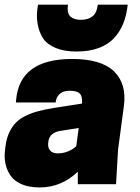

<svg xmlns="http://www.w3.org/2000/svg" viewBox="-27 -800 606 834"><path d="M138.2 -779.8H268.1Q263.2 -742.2 279.1 -728Q294.9 -713.9 324.2 -713.9Q354 -713.9 373.5 -728Q393.1 -742.2 397.9 -779.8H527.8Q522.9 -734.4 508.5 -698.2Q494.1 -662.1 468.3 -634.3Q442.4 -606.4 401.4 -591.3Q360.4 -576.2 306.2 -576.2Q252 -576.2 214.8 -591.6Q177.7 -606.9 159.9 -634Q142.1 -661.1 136 -698.5Q129.9 -735.8 138.2 -779.8ZM311 0V-54.2Q239.7 14.2 145 14.2Q100.1 14.2 67.6 0.5Q35.2 -13.2 18.8 -37.1Q2.4 -61 -3.4 -89.6Q-9.3 -118.2 -4.9 -150.9L-2.9 -166Q1.5 -199.7 13.4 -225.1Q25.4 -250.5 42.5 -267.8Q59.6 -285.2 85.9 -297.6Q112.3 -310.1 140.4 -317.4Q168.5 -324.7 207 -331.1L329.1 -350.1Q332 -379.4 320.3 -392.6Q308.6 -405.8 276.9 -405.8Q247.1 -405.8 231.7 -391.4Q216.3 -377 214.8 -355H42L43 -366.2Q58.6 -543.9 286.1 -543.9Q412.6 -543.9 468.3 -490Q523.9 -436 511.2 -339.8L485.8 -149.9L477.1 0ZM225.1 -133.8Q247.6 -133.8 269.3 -142.8Q291 -151.9 304.2 -165L314.9 -244.1L237.8 -231.9Q188 -225.1 183.1 -185.1L182.1 -175.8Q180.7 -158.2 190.9 -146Q201.2 -133.8 225.1 -133.8Z"/></svg>

Font: Cooper Hewitt
Style: Heavy Italic
Weight: 714
Designer: Village Type and Design LLC
Foundry: Cooper Hewitt Smithsonian Design Museum
Version: 1.000